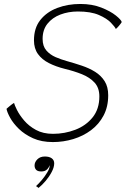

<svg xmlns="http://www.w3.org/2000/svg" viewBox="-20 -694 618 944"><path d="M240 4.5Q184 4.5 142.5 -14.2Q101 -33 73 -60.2Q45 -87.5 30 -114.8Q15 -142 12 -159Q15.5 -162 20 -166Q24.5 -170 29.8 -174.2Q35 -178.5 39.8 -182Q44.5 -185.5 49 -188Q51.5 -177.5 63.5 -153.2Q75.5 -129 98.5 -101.8Q121.5 -74.5 156.8 -55.2Q192 -36 240.5 -36Q298 -36 350.2 -56Q402.5 -76 435.5 -117Q468.5 -158 468.5 -220Q468.5 -262 445 -287.8Q421.5 -313.5 383 -329Q344.5 -344.5 298.5 -355.5Q254.5 -366.5 220.5 -383.8Q186.5 -401 166.8 -428.2Q147 -455.5 147 -495.5Q147 -556.5 178.5 -596Q210 -635.5 261.8 -655Q313.5 -674.5 375 -674.5Q433 -674.5 478 -656.8Q523 -639 549.5 -617.8Q576 -596.5 578.5 -585.5Q575 -579 565 -567.2Q555 -555.5 549.5 -551.5Q545 -562 525 -582.8Q505 -603.5 465.8 -620.5Q426.5 -637.5 363 -637.5Q316.5 -637.5 277 -622.5Q237.5 -607.5 213.5 -577.5Q189.5 -547.5 189.5 -503Q189.5 -467 207.8 -446Q226 -425 253.2 -413.2Q280.5 -401.5 307.5 -394Q345.5 -383.5 382 -371.2Q418.5 -359 447.8 -340.8Q477 -322.5 494.5 -294.8Q512 -267 512 -225.5Q512 -169 489.2 -126Q466.5 -83 427.8 -54Q389 -25 340.2 -10.2Q291.5 4.5 240 4.5ZM169.5 230Q167.5 228 163.5 225.2Q159.5 222.5 157 221Q169 210.5 184.8 192Q200.5 173.5 212.2 154Q224 134.5 224 122Q224 119.5 223.5 118.5Q221 129.5 211 139.2Q201 149 183 149Q165.5 149 157.8 141Q150 133 150 119.5Q150 103 163.8 89.2Q177.5 75.5 200.5 75.5Q222 75.5 234.2 84.2Q246.5 93 246.5 109Q246.5 128 234.5 151Q222.5 174 204.8 195Q187 216 169.5 230Z"/></svg>

Font: Grandstander Thin Thin
Style: Italic
Weight: 250
Italic angle: -15°
Version: Version 1.200